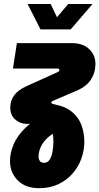

<svg xmlns="http://www.w3.org/2000/svg" viewBox="-20 -730 501 967"><path d="M176.7 217.7Q108 217.7 69.2 178.3Q30.3 139 30.3 80.7Q30.3 40.3 48.5 -2.7Q66.7 -45.7 106.5 -84.7Q146.3 -123.7 211.3 -152L254.7 -61Q229.7 -47.3 211.5 -28Q193.3 -8.7 183.8 13.5Q174.3 35.7 174.3 58.3Q174.3 72.3 181 81.2Q187.7 90 202 90Q219.7 90 229.7 74.7Q239.7 59.3 244.2 35.2Q248.7 11 249 -14.7Q249 -37 246 -57.3Q243 -77.7 238.3 -90Q232 -98.7 214.2 -102Q196.3 -105.3 183.7 -106H116Q82 -106 56.8 -128Q31.7 -150 31.7 -187.7Q31.7 -223.7 52 -250.7Q72.3 -277.7 114 -296.3L270 -366.7Q275 -368.7 277 -371.7Q279 -374.7 279 -377.3Q279 -384.7 269 -384.7H45.3L65 -512.7H343Q397.7 -512.7 429.2 -482.7Q460.7 -452.7 460.7 -407.3Q460.7 -364.3 438.2 -329.8Q415.7 -295.3 373 -276.3L244.3 -221Q241.3 -220 239.8 -217.8Q238.3 -215.7 238.3 -213.7Q238.3 -208.7 247.3 -206.3L256.3 -204Q312.7 -192.7 345.2 -164.3Q377.7 -136 391.2 -97.5Q404.7 -59 404.7 -15Q404.7 26.7 390 68.2Q375.3 109.7 346.3 143.2Q317.3 176.7 275 197.2Q232.7 217.7 176.7 217.7ZM184 -582 119 -709.7H235.3L267 -643L323.3 -709.7H446L336 -582Z"/></svg>

Font: MuseoModerno Thin
Style: Italic
Weight: 100
Italic angle: -9°
Designer: Pablo Cosgaya, Héctor Gatti, Marcela Romero, and the Authors of The MuseoModerno Project.
Foundry: Omnibus-Type Team
Version: Version 1.003